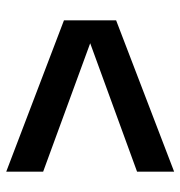

<svg xmlns="http://www.w3.org/2000/svg" viewBox="-1 -631 584 622"><g transform="rotate(-90 291.0 -320.0)"><path d="M45.9 -472.2V-591.8L536.1 -404.8V-235.8L45.9 -47.9V-168L461.9 -319.8Z"/></g></svg>

Font: TASA Orbiter Deck SemiBold
Style: Regular
Weight: 600
Designer: Weizhong Zhang
Version: Version 1.000;Glyphs 3.1.2 (3151)